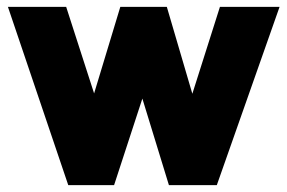

<svg xmlns="http://www.w3.org/2000/svg" viewBox="-20 -537 834 557"><path d="M791 -517H618L538 -265L464 -517H329L253 -266L172 -517H3L178 0H311L393 -251L470 0H609Z"/></svg>

Font: United Sans Black
Style: Regular
Weight: 900
Designer: Pablo Impallari, Rodrigo Fuenzalida (Modified by Dan O. Williams)
Version: Version 1.000;PS 001.000;hotconv 1.0.88;makeotf.lib2.5.64775